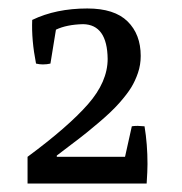

<svg xmlns="http://www.w3.org/2000/svg" viewBox="-20 -747 429 453"><path d="M114 -377H275L291 -449Q296 -450 305 -450Q308 -450 313 -449.5Q318 -449 321 -449Q328 -407 328 -360Q328 -344 326 -314H45V-377Q141 -448 187.5 -501Q234 -554 234 -608Q233 -689 176 -690Q137 -689 112 -677L99 -597Q91 -595 81 -595Q73 -595 65 -597Q54 -653 56 -700Q112 -727 186 -727Q250 -727 281 -696.5Q312 -666 312 -615Q312 -594 305.5 -575Q299 -556 289.5 -540.5Q280 -525 261.5 -504Q243 -483 211.5 -456.5Q180 -430 168.5 -421.5Q157 -413 114 -380Z"/></svg>

Font: Alike
Style: Regular
Weight: 400
Designer: Cyreal (www.cyreal.org)
Foundry: Cyreal (www.cyreal.org)
Version: Version 1.212